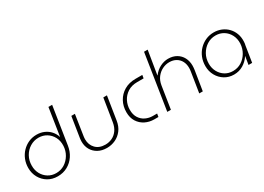

<svg xmlns="http://www.w3.org/2000/svg" viewBox="-12 -1459 3028 2200"><g transform="rotate(-30 1502.0 -358.5)"><path d="M307 13Q234 13 178.5 -20.5Q123 -54 91 -111Q59 -168 59 -239Q59 -299 80 -350.5Q101 -402 138 -440.5Q175 -479 224 -501Q273 -523 330 -523Q385 -523 430 -503Q475 -483 506 -448Q537 -413 552 -366H553L609 -730H658L581 -236Q570 -163 532.5 -107Q495 -51 437 -19Q379 13 307 13ZM309 -28Q371 -28 420.5 -59Q470 -90 501 -142.5Q532 -195 535 -258Q538 -324 511.5 -374Q485 -424 438 -453Q391 -482 332 -482Q271 -482 219.5 -450Q168 -418 137.5 -363.5Q107 -309 107 -241Q107 -181 133 -133Q159 -85 205 -56.5Q251 -28 309 -28Z M1256 -510 1208 -205Q1197 -133 1160 -84.5Q1123 -36 1070 -11.5Q1017 13 958 13Q890 13 841 -14.5Q792 -42 765.5 -88.5Q739 -135 739 -195Q739 -205 740 -216Q741 -227 742 -237L785 -510H832L790 -236Q789 -227 788 -217.5Q787 -208 787 -199Q787 -124 833.5 -76.5Q880 -29 961 -29Q1007 -29 1048.5 -48Q1090 -67 1120 -107.5Q1150 -148 1160 -210L1208 -510Z M1589 0Q1525 0 1471 -27Q1417 -54 1384.5 -105.5Q1352 -157 1352 -230Q1352 -309 1386.5 -372Q1421 -435 1484.5 -472.5Q1548 -510 1634 -510H1724L1717 -468H1632Q1558 -468 1506 -434.5Q1454 -401 1427 -348Q1400 -295 1400 -234Q1400 -170 1427.5 -127Q1455 -84 1499.5 -63Q1544 -42 1593 -42H1650L1643 0Z M1760 0 1874 -730H1922L1871 -419L1873 -418Q1913 -471 1965.5 -497Q2018 -523 2070 -523Q2134 -523 2180.5 -495.5Q2227 -468 2251.5 -421Q2276 -374 2276 -315Q2276 -301 2274.5 -284.5Q2273 -268 2271 -256L2230 0H2183L2225 -266Q2227 -277 2228 -289Q2229 -301 2229 -312Q2229 -362 2209 -400Q2189 -438 2151.5 -460Q2114 -482 2063 -482Q2016 -482 1972 -460.5Q1928 -439 1896 -398Q1864 -357 1854 -295L1808 0Z M2639 13Q2571 13 2517 -20Q2463 -53 2431.5 -109.5Q2400 -166 2400 -235Q2400 -297 2421 -349Q2442 -401 2480 -440Q2518 -479 2567.5 -501Q2617 -523 2675 -523Q2728 -523 2774 -504Q2820 -485 2854.5 -450Q2889 -415 2907.5 -366.5Q2926 -318 2923 -259Q2923 -246 2921 -233.5Q2919 -221 2916 -209L2883 0H2835L2853 -108H2852Q2816 -53 2761.5 -20Q2707 13 2639 13ZM2649 -28Q2711 -28 2760.5 -59Q2810 -90 2841 -142.5Q2872 -195 2876 -259Q2879 -323 2853 -373.5Q2827 -424 2780.5 -453Q2734 -482 2674 -482Q2612 -482 2561 -449.5Q2510 -417 2479 -362Q2448 -307 2448 -238Q2448 -179 2474.5 -131Q2501 -83 2546 -55.5Q2591 -28 2649 -28Z"/></g></svg>

Font: MuseoModerno Thin ExtraLight
Style: Italic
Weight: 250
Italic angle: -9°
Version: Version 1.003